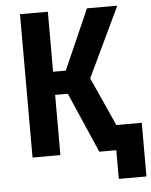

<svg xmlns="http://www.w3.org/2000/svg" viewBox="-57 -747 734 934"><g transform="rotate(-5 310.0 -280.0)"><path d="M76 0H212V-294H274L402 0H485V140H620V-122H496L389 -359L551 -700H403L274 -407H212V-700H76Z"/></g></svg>

Font: Finlandica SemiBold
Style: Regular
Weight: 600
Designer: Niklas Ekholm, Juho Hiilivirta, Jaakko Suomalainen
Foundry: Helsinki Type Studio
Version: Version 2.000;Glyphs 3.2 (3202)